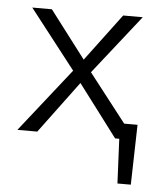

<svg xmlns="http://www.w3.org/2000/svg" viewBox="-45 -454 551 644"><g transform="rotate(5 230.0 -131.5)"><path d="M424 -52 419 150H374L367 0H353L221 -175L91 0H24L193 -214L38 -413H104L225 -254L344 -413H410L253 -214L379 -52Z"/></g></svg>

Font: Isabella Sans
Style: Regular
Weight: 400
Designer: Original fonts by Christian Thalmann (Catharsis Fonts), Modifications by Cristiano Sobral
Version: Version 0.002;July 12, 2020;FontCreator 13.0.0.2655 64-bit; 